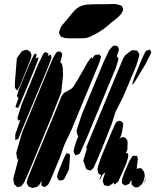

<svg xmlns="http://www.w3.org/2000/svg" viewBox="-20 -941 793 957"><path d="M557 -602 416 -262 382 -184 375 -173 364 -169 356 -167 352 -174 347 -184 349 -200 360 -236 371 -263 368 -264 365 -272 362 -285 363 -295 388 -371 494 -626 524 -691 539 -708 546 -713H560L568 -708L573 -696L570 -683L562 -660L570 -651L569 -640ZM706 -623 657 -541 641 -518 640 -526 651 -559 687 -647 702 -678 707 -687 726 -694 734 -682 729 -668ZM116 -604 80 -515 70 -496 66 -490 60 -496 55 -503 54 -511V-526L64 -651L89 -686L104 -691L110 -693L121 -690L131 -682L137 -667L135 -654ZM659 -613 594 -459 556 -384 536 -321 490 -205 462 -139 451 -115 447 -105 431 -90 426 -92 413 -96 408 -103 395 -141 415 -206 414 -204 408 -199 409 -204 417 -224 452 -308 568 -588 595 -652 608 -671 606 -667 630 -686 640 -691 651 -690 662 -689 669 -680 674 -673V-661ZM294 -562 285 -480 236 -356 143 -130 115 -64 98 -28 85 -12 74 -10 66 -8 59 -15 51 -23 49 -31 46 -50 72 -149 67 -145 65 -153 61 -179 90 -280 209 -568 243 -649 256 -672 262 -681 274 -685 283 -682 290 -672 289 -663 280 -629 283 -630 289 -621 293 -602ZM217 -600 101 -322 75 -258 70 -248 62 -245 57 -243 56 -249V-270L81 -343L73 -340L67 -349L68 -357L88 -421L170 -620L194 -670L205 -682L222 -674L219 -662L233 -669L237 -655L233 -643ZM152 -597 88 -442 75 -412 70 -403 57 -407 60 -418 73 -455 71 -452 64 -464 67 -471 73 -492 129 -627 149 -668 158 -675 163 -667 160 -657 158 -650 172 -655 170 -644ZM371 -550 417 -631 431 -650 438 -655 440 -648 445 -657 452 -666 475 -670 484 -658 482 -651 474 -626 337 -296 300 -217 279 -157 232 -44 220 -21 210 -13 203 -8 196 -11 187 -16 186 -24 188 -40 175 -18 163 -9 150 -6 142 -4 132 -8 122 -11 118 -19 113 -29 114 -35 118 -52 159 -152 246 -361 273 -427 287 -462 300 -479 313 -485 339 -501 347 -511ZM609 -125 569 -35 550 -21 545 -32 539 -24 527 -17 521 -13 504 -17 499 -18 497 -23 492 -38 494 -51 506 -84 502 -79 493 -72H492L480 -48L475 -42L477 -50L484 -68L479 -71L470 -76L469 -82L466 -97L468 -110L485 -160L532 -273L552 -319L560 -333L573 -339L582 -338L593 -328L594 -317L586 -272L574 -245L580 -254L594 -258L603 -255L614 -243L616 -232L615 -196L607 -176L610 -177L618 -178L619 -170V-158ZM324 -97 301 -50 293 -43 279 -42 274 -41 271 -46 264 -59 265 -64 269 -80 299 -154 308 -171 313 -178 318 -176 327 -173 329 -162ZM661 -98 659 -95 664 -101 673 -102 684 -103 691 -94 698 -85 702 -64 696 -40 687 -23 676 -14 670 -8 654 -7 645 -12 635 -23 636 -28V-44L624 -25L604 -16L595 -22L588 -27V-33L589 -50L601 -83L625 -139L638 -159L643 -165L657 -164H663L667 -151ZM693 -19 704 -46 708 -53 706 -45ZM319 -850Q331 -865 345 -881.5Q359 -898 377 -908Q389 -914 403 -916.5Q417 -919 431 -919Q449 -920 467 -920Q485 -920 503 -920Q520 -920 539 -921Q558 -922 575 -916Q577 -915 581.5 -913.5Q586 -912 588 -911Q589 -910 589 -908Q589 -906 590 -905Q591 -902 592.5 -898Q594 -894 594 -891Q594 -889 592.5 -887Q591 -885 590 -884Q589 -881 587.5 -877.5Q586 -874 584 -872Q582 -869 578.5 -866Q575 -863 573 -860Q564 -851 554 -843Q544 -835 534 -828Q519 -813 496 -796.5Q473 -780 450 -768Q427 -756 412 -752Q395 -750 378.5 -750Q362 -750 345 -750Q336 -750 325.5 -750Q315 -750 306 -751Q302 -752 297.5 -753.5Q293 -755 289 -757Q288 -757 286.5 -757Q285 -757 284 -758Q282 -759 282 -760.5Q282 -762 281 -763Q280 -766 277 -770.5Q274 -775 274 -778Q274 -781 275.5 -784.5Q277 -788 278 -791Q282 -807 294.5 -821Q307 -835 319 -850Z"/></svg>

Font: Rubik Marker Hatch
Style: Regular
Weight: 400
Designer: Hubert and Fischer, NaN
Foundry: Hubert & Fischer, NaN
Version: Version 2.200